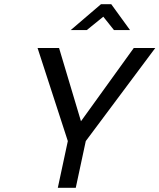

<svg xmlns="http://www.w3.org/2000/svg" viewBox="-20 -900 764 920"><path d="M160 -670 305 -224 257 0H343L391 -224L724 -670H621L368 -319L263 -670ZM319 -756H396L475 -820L526 -756H603L513 -880H464Z"/></svg>

Font: LT Wave Mono
Style: Italic
Weight: 400
Designer: Daniel Lyons
Version: Version 2.5 (Glyphs App)